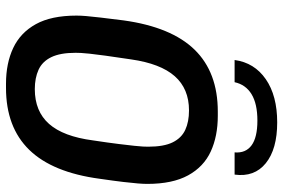

<svg xmlns="http://www.w3.org/2000/svg" viewBox="-172 -762 944 640"><g transform="rotate(90 300.0 -442.0)"><path d="M259 10Q191 10 140 -14Q89 -38 60.5 -89.5Q32 -141 32 -225Q32 -239 33.5 -257Q35 -275 38.5 -305Q42 -335 48 -382Q70 -541 145.5 -618.5Q221 -696 352 -696H366Q434 -696 485 -672.5Q536 -649 564.5 -597Q593 -545 593 -461Q593 -448 591.5 -429.5Q590 -411 586.5 -381Q583 -351 576 -303Q555 -145 479.5 -67.5Q404 10 273 10ZM277 -86Q351 -86 393 -133.5Q435 -181 448 -280Q456 -333 460 -366Q464 -399 466 -417.5Q468 -436 468.5 -446.5Q469 -457 469 -464Q469 -516 454.5 -545.5Q440 -575 413 -587.5Q386 -600 348 -600Q276 -600 234 -552.5Q192 -505 178 -407Q170 -354 165.5 -321Q161 -288 159 -269Q157 -250 156.5 -240Q156 -230 156 -222Q156 -171 170.5 -141Q185 -111 212.5 -98.5Q240 -86 277 -86ZM180 -752Q189 -818 244 -856Q299 -894 388 -894Q477 -894 524 -856Q571 -818 562 -752H488Q491 -789 464.5 -808.5Q438 -828 382 -828Q326 -828 294 -808.5Q262 -789 254 -752Z"/></g></svg>

Font: Chivo Mono Medium
Style: Italic
Weight: 500
Italic angle: -8.05°
Monospace: yes
Designer: Hector Gatti
Foundry: Omnibus-Type
Version: Version 1.008